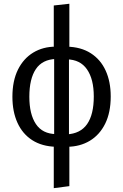

<svg xmlns="http://www.w3.org/2000/svg" viewBox="-20 -766 640 998"><path d="M327 -523.5Q401 -522 452 -489.2Q503 -456.5 529.2 -399Q555.5 -341.5 555.5 -264.5Q555.5 -181.5 526.8 -123.2Q498 -65 446.8 -34.2Q395.5 -3.5 328.5 -3L326 -67.5Q398 -71 432.8 -121Q467.5 -171 467.5 -264.5Q467.5 -354.5 432.2 -405.5Q397 -456.5 327 -457.5ZM269.5 -523.5 271.5 -459.5Q200.5 -457.5 166.5 -407Q132.5 -356.5 132.5 -263Q132.5 -172 166.8 -121Q201 -70 271.5 -69L271 -3Q198 -5 147.5 -37.5Q97 -70 70.8 -127.8Q44.5 -185.5 44.5 -263Q44.5 -345.5 73.2 -403.8Q102 -462 153 -492.8Q204 -523.5 269.5 -523.5ZM340.5 -746.5V-502.5L338.5 -468.5V-53.5L340.5 -18.5V201.5L259.5 212V-18.5L261.5 -53.5V-468.5L259.5 -502.5V-737.5Z"/></svg>

Font: Fast_Mono
Style: Regular
Weight: 400
Monospace: yes
Designer: Carrois Corporate, Edenspiekermann AG, Nikita Prokopov
Foundry: Carrois Corporate, Edenspiekermann AG, Nikita Prokopov
Version: Version 5.002